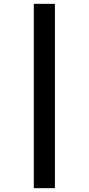

<svg xmlns="http://www.w3.org/2000/svg" viewBox="-20 -889 462 1000"><path d="M266 -869V91H156V-869Z"/></svg>

Font: Merriweather Black
Style: Regular
Weight: 900
Designer: Eben Sorkin
Foundry: Eben Sorkin
Version: Version 2.200;gftools[0.9.31]